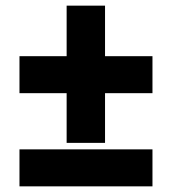

<svg xmlns="http://www.w3.org/2000/svg" viewBox="-20 -660 610 680"><path d="M49 0V-131H520V0ZM352 -461H520V-330H352V-154H216V-330H49V-461H216V-640H352Z"/></svg>

Font: Noto Sans Display Black
Style: Regular
Weight: 900
Designer: Monotype Design Team
Foundry: Monotype Imaging Inc.
Version: Version 2.003